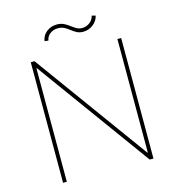

<svg xmlns="http://www.w3.org/2000/svg" viewBox="-128 -1010 1029 1119"><g transform="rotate(-15 386.5 -450.5)"><path d="M659.1 -727.3V0H636.4L139.2 -684.7H136.4V0H113.6V-727.3H136.4L633.5 -42.6H636.4V-727.3ZM245.7 -822.4 223 -825.3Q228 -858.7 254.3 -879.6Q280.5 -900.6 316.8 -900.6Q341.3 -900.6 359 -891.7Q376.8 -882.8 391.5 -871.4Q406.2 -860.1 421.3 -851.2Q436.4 -842.3 456 -842.3Q480.1 -842.3 500.7 -857.6Q521.3 -872.9 527 -897.7L549.7 -892Q541.9 -859.7 515.1 -839.7Q488.3 -819.6 456 -819.6Q433.2 -819.6 416.9 -828.5Q400.6 -837.4 386.2 -848.7Q371.8 -860.1 355.6 -869Q339.5 -877.8 316.8 -877.8Q289.1 -877.8 269.2 -862.2Q249.3 -846.6 245.7 -822.4Z"/></g></svg>

Font: Inter Thin BETA
Style: Regular
Weight: 100
Designer: Rasmus Andersson
Foundry: rsms
Version: Version 3.011;git-f93a4a705